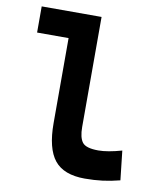

<svg xmlns="http://www.w3.org/2000/svg" viewBox="-83 -800 752 879"><g transform="rotate(10 293.0 -361.0)"><path d="M370.1 9.8Q272.5 9.8 229.2 -43.9Q186 -97.7 186 -215.8V-610.8H39.6V-732.4H317.9V-220.7Q317.9 -171.9 334.7 -149.9Q351.6 -127.9 409.2 -127.9Q452.1 -127.9 517.6 -146.5L532.7 -10.7Q491.2 0 452.6 4.9Q414.1 9.8 370.1 9.8Z"/></g></svg>

Font: CaskaydiaMono NF
Style: Bold
Weight: 700
Designer: Aaron Bell
Foundry: Saja Typeworks
Version: Version 2111.001; ttfautohint (v1.8.4);Nerd Fonts 3.1.1